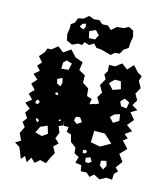

<svg xmlns="http://www.w3.org/2000/svg" viewBox="-134 -1036 1008 1153"><g transform="rotate(15 370.0 -459.5)"><path d="M75 -63 43 -83 75 -103 55 -145 75 -187 54 -214 75 -242 55 -272 75 -302 40 -330 75 -358 46 -388 75 -418 45 -450 75 -482 43 -510 75 -537 51 -563 75 -589 47 -621 75 -653 84 -678 110 -680 145 -708 181 -680 225 -710 262 -670 310 -653 303 -603 343 -581 344 -535 383 -510 388 -464 420 -454 414 -420 449 -432 450 -429 470 -440 449 -473 470 -507 446 -548 470 -590 455 -616 470 -641 467 -679 505 -680 542 -708 579 -680 613 -717 646 -680 674 -664 665 -633 687 -593 665 -553 686 -517 665 -482 702 -460 665 -438 698 -398 665 -358 704 -330 665 -302 690 -282 665 -262 704 -220 665 -179 696 -137 665 -95 685 -75 665 -55 663 -18 626 -20 589 0 551 -20 528 1 504 -20 468 -18 463 -54 424 -59 434 -97 404 -113 401 -147 366 -173 355 -216 326 -225 329 -256 299 -255 292 -285 296 -257 270 -246 285 -208 270 -170 297 -145 270 -119 290 -83 270 -47 254 -11 216 -20 188 5 161 -20 141 13 121 -20 102 4ZM250 -629 214 -639 197 -620 196 -583 240 -587ZM561 -603 524 -602 495 -573 527 -539 574 -556ZM218 -531 188 -517 195 -490 219 -479 225 -503ZM643 -492 611 -508 589 -485 601 -458 636 -453ZM217 -437 206 -439 199 -433 203 -424 217 -423ZM608 -410 575 -400 553 -378 580 -349 614 -370ZM123 -358 109 -368 100 -359 98 -343 116 -341ZM381 -330 356 -327 350 -303 371 -286 399 -304ZM269 -287 262 -284V-275L270 -277L275 -282ZM550 -274H484L482 -202L541 -191L603 -226ZM139 -256H126L131 -243L142 -234L147 -248ZM206 -231 164 -213 145 -173 188 -162 220 -184ZM475 -141 463 -150 449 -145 451 -127 468 -129ZM601 -118 570 -111V-82L595 -63L610 -90ZM517 -90 503 -114 476 -104 480 -79 499 -77ZM397 -756 368 -758 348 -780 321 -763 290 -773 280 -752 257 -755 221 -739 185 -755 177 -793 183 -831 182 -856 203 -870 215 -901 248 -908 276 -932 310 -920 341 -924 365 -904 399 -906 424 -884 454 -911 494 -915 524 -930 554 -915 563 -879 557 -841 555 -808 527 -789 512 -761 481 -757 461 -739ZM270 -882 251 -877 237 -857 262 -844 273 -863ZM362 -835 337 -861 300 -844 309 -803 347 -805Z"/></g></svg>

Font: Rubik Gemstones
Style: Regular
Weight: 400
Designer: Hubert and Fischer, NaN
Foundry: Hubert and Fischer, NaN
Version: Version 2.200